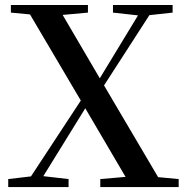

<svg xmlns="http://www.w3.org/2000/svg" viewBox="-20 -755 755 775"><path d="M436 -704.1V-734.9H676.8V-704.1L583 -693.8L399.9 -410.2L618.2 -40L701.2 -32.2V0H384.8V-32.2L486.8 -41L324.2 -317.9L154.8 -43.9L256.8 -32.2V0H13.2V-32.2L105 -43L306.2 -349.1L101.1 -696.8L23.9 -704.1V-734.9H335V-704.1L232.9 -694.8L382.8 -439L537.1 -692.9Z"/></svg>

Font: Source Han Serif TW SemiBold
Style: Regular
Weight: 600
Designer: Ryoko NISHIZUKA Ë•øÂ°öÊ∂ºÂ≠ê (kana & ideographs); Frank Grie√ühammer (Latin, Greek & Cyrillic); Wenlong ZHANG Âº†ÊñáÈæô 
Foundry: Adobe
Version: Version 2.003;hotconv 1.1.1;makeotfexe 2.6.0